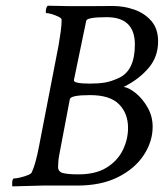

<svg xmlns="http://www.w3.org/2000/svg" viewBox="-20 -663 585 686"><path d="M24.4 2.9Q23.4 2 23.4 -5.9Q23.4 -25.4 30.3 -25.4Q38.1 -25.4 52.2 -28.8Q66.4 -32.2 79.1 -37.1Q91.8 -42 93.8 -47.9Q107.4 -77.1 119.1 -138.7L189.5 -502Q194.3 -530.3 197.3 -552.7Q200.2 -575.2 200.2 -592.8Q200.2 -597.7 189.5 -603Q178.7 -608.4 166 -612.3Q153.3 -616.2 145.5 -616.2Q143.6 -616.2 143.6 -620.1Q143.6 -635.7 150.4 -642.6Q186.5 -641.6 228 -641.1Q269.5 -640.6 310.1 -641.1Q350.6 -641.6 382.8 -641.6Q421.9 -641.6 459 -628.9Q496.1 -616.2 520.5 -588.4Q544.9 -560.5 544.9 -515.6Q544.9 -460 511.2 -420.4Q477.5 -380.9 427.7 -355.5L421.9 -352.5Q441.4 -349.6 465.8 -329.6Q490.2 -309.6 507.8 -278.3Q525.4 -247.1 525.4 -210Q525.4 -157.2 493.7 -108.9Q461.9 -60.5 401.9 -30.3Q341.8 0 255.9 0H131.8ZM301.8 -364.3Q333 -364.3 355.5 -368.2Q377.9 -372.1 405.3 -384.8Q461.9 -411.1 461.9 -503.9Q461.9 -601.6 361.3 -601.6Q291 -601.6 288.1 -588.9L244.1 -377Q241.2 -364.3 301.8 -364.3ZM259.8 -40Q322.3 -40 361.3 -64.5Q400.4 -88.9 418.9 -127Q437.5 -165 437.5 -206.1Q437.5 -257.8 405.3 -290.5Q373 -323.2 301.8 -323.2Q232.4 -323.2 229.5 -308.6L192.4 -113.3Q189.5 -98.6 188.5 -86.9Q187.5 -75.2 187.5 -66.4Q187.5 -48.8 206.1 -44.4Q224.6 -40 259.8 -40Z"/></svg>

Font: Crimson Text
Style: Italic
Weight: 400
Italic angle: -11°
Designer: Sebastian Kosch
Foundry: Sebastian Kosch
Version: Version 1.100; ttfautohint (v1.8.4)